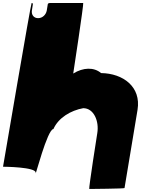

<svg xmlns="http://www.w3.org/2000/svg" viewBox="-80 -1095 932 1269"><path d="M470 -1075H248C243 -1075 237 -1072 236 -1068L229 -1025C224 -998 201 -975 172 -975C142 -975 126 -999 131 -1027C136 -1055 137 -1068 137 -1068C138 -1072 134 -1075 129 -1075C124 -1075 -59 3 -60 7C-60 7 163 8 156 48C149 88 233 -242 273 -242C306 -317 388 -365 470 -380C541 -380 576 -293 563 -215C562 -211 505 154 510 154C515 154 742 152 743 148C743 148 822 -328 829 -369C854 -521 734 -610 588 -612C541 -652 470 -650 404 -609C405 -613 475 -1075 470 -1075Z"/></svg>

Font: PlasticEraser
Style: It
Weight: 400
Foundry: Cannot Into Space Fonts
Version: Version 0.43